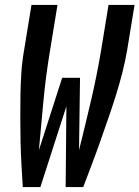

<svg xmlns="http://www.w3.org/2000/svg" viewBox="-20 -755 563 775"><path d="M316 0H245L248 -326L143 0H72Q69 -45 66.5 -91Q64 -137 63 -182.5Q62 -228 62 -274Q62 -320 62.5 -366Q63 -412 66 -458.5Q69 -505 77 -551L107 -735H212L182 -551Q165 -450 155.5 -349.5Q146 -249 137 -149L231 -441H303L299 -149Q324 -249 347.5 -349.5Q371 -450 388 -551L418 -735H523L493 -551Q485 -505 473 -458.5Q461 -412 446.5 -366Q432 -320 416 -274Q400 -228 384 -182.5Q368 -137 350.5 -91Q333 -45 316 0Z"/></svg>

Font: Iosevka Term Curly
Style: Bold Italic
Weight: 700
Italic angle: -9°
Designer: Belleve Invis
Foundry: Belleve Invis
Version: Version 32.3.0